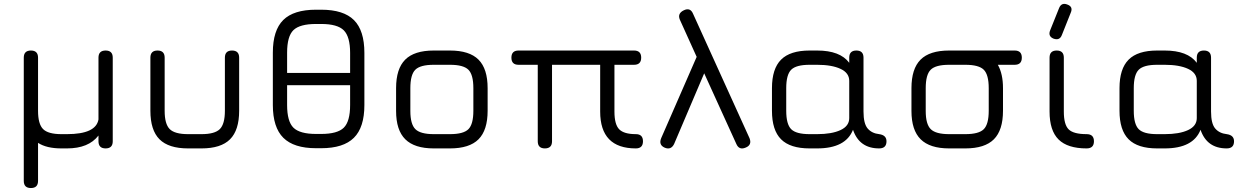

<svg xmlns="http://www.w3.org/2000/svg" viewBox="-20 -749 6294 969"><path d="M100 164V-458Q100 -494 136 -494Q172 -494 172 -458V-190Q172 -123 197.5 -97.5Q223 -72 290 -72H318Q464 -72 477 -146V-458Q477 -494 513 -494Q549 -494 549 -458V-36Q549 0 513 0Q477 0 477 -36V-65Q427 0 318 0H290Q215 0 172 -28V164Q172 200 136 200Q100 200 100 164Z M739 -190V-458Q739 -494 775 -494Q811 -494 811 -458V-190Q811 -123 836.5 -97.5Q862 -72 929 -72H997Q1064 -72 1089.5 -97.5Q1115 -123 1115 -190V-458Q1115 -494 1151 -494Q1187 -494 1187 -458V-190Q1187 -92 1141 -46Q1095 0 997 0H929Q831 0 785 -46Q739 -92 739 -190Z M1575 -1Q1463 -1 1410 -53.5Q1357 -106 1357 -219V-483Q1357 -596 1409.5 -648Q1462 -700 1575 -700H1601Q1714 -700 1766.5 -647.5Q1819 -595 1819 -482V-219Q1819 -106 1766 -53.5Q1713 -1 1601 -1ZM1429 -483V-381H1747V-482Q1747 -564 1715 -596Q1683 -628 1601 -628H1575Q1493 -628 1461 -597Q1429 -566 1429 -483ZM1575 -73H1601Q1683 -73 1715 -104.5Q1747 -136 1747 -219V-319H1429V-219Q1429 -136 1461 -104.5Q1493 -73 1575 -73Z M2169 0Q2072 0 2025.5 -46Q1979 -92 1979 -189V-304Q1979 -402 2025 -448Q2071 -494 2169 -494H2251Q2349 -494 2395 -448Q2441 -402 2441 -304V-190Q2441 -92 2395 -46Q2349 0 2251 0ZM2051 -189Q2051 -122 2076.5 -97Q2102 -72 2169 -72H2251Q2319 -72 2344 -97Q2369 -122 2369 -190V-304Q2369 -372 2344 -397Q2319 -422 2251 -422H2169Q2101 -422 2076 -397Q2051 -372 2051 -304Z M2597 -494H3180Q3216 -494 3216 -458Q3216 -422 3180 -422H3081V-186Q3081 -121 3105 -96.5Q3129 -72 3189 -72Q3225 -72 3225 -36Q3225 0 3189 0Q3009 0 3009 -186V-422H2766V-36Q2766 0 2730 0Q2694 0 2694 -36V-422H2597Q2561 -422 2561 -458Q2561 -494 2597 -494Z M3411 -650Q3398 -681 3431 -697Q3464 -713 3478 -679L3763 -51Q3776 -17 3743 -4Q3710 10 3696 -23L3534 -379L3382 -22Q3366 10 3334 -4Q3303 -18 3317 -52L3496 -462Z M3876 -190V-304Q3876 -402 3922 -448Q3968 -494 4066 -494H4104Q4220 -494 4266 -432V-458Q4266 -494 4302 -494Q4338 -494 4338 -458V-186Q4338 -125 4359 -100.5Q4380 -76 4417 -72Q4454 -67 4454 -36Q4454 0 4417 0Q4317 0 4285 -94Q4248 0 4104 0H4066Q3968 0 3922 -46Q3876 -92 3876 -190ZM3948 -190Q3948 -122 3973 -97Q3998 -72 4066 -72H4104Q4178 -72 4222 -92.5Q4266 -113 4266 -153V-341Q4266 -381 4222 -401.5Q4178 -422 4104 -422H4066Q3998 -422 3973 -397Q3948 -372 3948 -304Z M4770 0Q4673 0 4626.5 -46Q4580 -92 4580 -189V-304Q4580 -402 4626 -448Q4672 -494 4770 -494H5101Q5137 -494 5137 -458Q5137 -422 5101 -422H5016Q5042 -376 5042 -304V-190Q5042 -92 4996 -46Q4950 0 4852 0ZM4652 -189Q4652 -122 4677.5 -97Q4703 -72 4770 -72H4852Q4920 -72 4945 -97Q4970 -122 4970 -190V-304Q4970 -372 4945 -397Q4920 -422 4852 -422H4770Q4702 -422 4677 -397Q4652 -372 4652 -304Z M5297 -554Q5268 -566 5280 -596L5325 -708Q5337 -738 5367 -726Q5397 -715 5384 -685L5339 -572Q5328 -543 5297 -554ZM5464 0Q5368 0 5322.5 -45Q5277 -90 5277 -186V-458Q5277 -494 5313 -494Q5349 -494 5349 -458V-186Q5349 -120 5373.5 -96Q5398 -72 5464 -72Q5501 -72 5501 -36Q5501 0 5464 0Z M5630 -190V-304Q5630 -402 5676 -448Q5722 -494 5820 -494H5858Q5974 -494 6020 -432V-458Q6020 -494 6056 -494Q6092 -494 6092 -458V-186Q6092 -125 6113 -100.5Q6134 -76 6171 -72Q6208 -67 6208 -36Q6208 0 6171 0Q6071 0 6039 -94Q6002 0 5858 0H5820Q5722 0 5676 -46Q5630 -92 5630 -190ZM5702 -190Q5702 -122 5727 -97Q5752 -72 5820 -72H5858Q5932 -72 5976 -92.5Q6020 -113 6020 -153V-341Q6020 -381 5976 -401.5Q5932 -422 5858 -422H5820Q5752 -422 5727 -397Q5702 -372 5702 -304Z"/></svg>

Font: Jura SemiBold
Style: Regular
Weight: 600
Designer: Daniel Johnson, Alexei Vanyashin
Foundry: Daniel Johnson
Version: Version 5.103